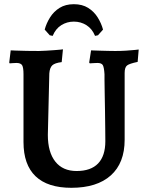

<svg xmlns="http://www.w3.org/2000/svg" viewBox="-20 -883 703 915"><path d="M320 12Q207 12 149.5 -43Q92 -98 92 -206V-529Q92 -561 85.5 -572Q79 -583 58 -583Q50 -583 38 -582Q26 -581 26 -581L24 -585L31 -643Q31 -643 54 -642Q77 -641 108.5 -640.5Q140 -640 166 -640Q181 -640 200.5 -641.5Q220 -643 238.5 -644Q257 -645 268.5 -646.5Q280 -648 280 -648L274 -587Q241 -583 229 -571.5Q217 -560 215 -533L208 -240Q208 -158 243.5 -113Q279 -68 345 -68Q413 -68 447.5 -104Q482 -140 482 -210Q482 -231 481.5 -269Q481 -307 480.5 -351Q480 -395 479 -435.5Q478 -476 478 -502.5Q478 -529 478 -529Q476 -562 470 -572.5Q464 -583 444 -583Q436 -583 422 -582Q408 -581 408 -581L405 -585L414 -643Q414 -643 426 -642.5Q438 -642 457 -641.5Q476 -641 495.5 -640.5Q515 -640 529 -640Q554 -640 579.5 -641.5Q605 -643 623 -645Q641 -647 641 -647L636 -588Q597 -580 585.5 -571Q574 -562 574 -535V-217Q574 -106 508 -47Q442 12 320 12ZM332 -780Q299 -780 272 -763Q245 -746 231 -712L217 -715L193 -742Q201 -772 218.5 -800Q236 -828 264 -845.5Q292 -863 332 -863Q372 -863 400 -845.5Q428 -828 445.5 -800Q463 -772 471 -742L447 -715L433 -712Q419 -746 392 -763Q365 -780 332 -780Z"/></svg>

Font: Alegreya SemiBold
Style: Regular
Weight: 600
Designer: Juan Pablo del Peral
Foundry: Huerta Tipografica
Version: Version 2.009